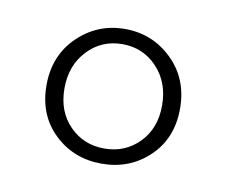

<svg xmlns="http://www.w3.org/2000/svg" viewBox="-42 -738 396 337"><g transform="rotate(10 156.5 -569.0)"><path d="M95 -501.5Q120 -476 157 -476Q194 -476 219 -501.5Q244 -527 244 -568Q244 -609 219 -635.5Q194 -662 157 -662Q120 -662 95 -635.5Q70 -609 70 -568Q70 -527 95 -501.5ZM241.5 -482Q207 -449 157 -449Q107 -449 72.5 -482Q38 -515 38 -568Q38 -621 73 -655Q108 -689 157 -689Q206 -689 241 -655Q276 -621 276 -568Q276 -515 241.5 -482Z"/></g></svg>

Font: TypoPRO Source Serif Pro
Style: Regular
Weight: 300
Designer: Frank Grießhammer
Foundry: Adobe Systems Incorporated
Version: Version 1.017;PS (version unavailable);hotconv 1.0.79;makeot